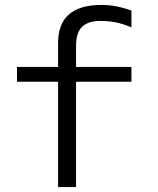

<svg xmlns="http://www.w3.org/2000/svg" viewBox="-20 -760 640 780"><path d="M216 0V-428H49V-488H216V-586Q216 -740 393 -740Q423 -740 453.5 -734Q484 -728 514 -717V-649Q477 -664 449 -669.5Q421 -675 386 -675Q339 -675 314 -651.5Q289 -628 289 -574V-488H514V-428H289V0Z"/></svg>

Font: Red Hat Mono
Style: Regular
Weight: 400
Designer: Pentagram, MCKL
Foundry: Pentagram, MCKL
Version: Version 1.023